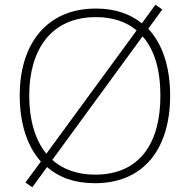

<svg xmlns="http://www.w3.org/2000/svg" viewBox="-20 -761 799 808"><path d="M696 -358C696 -481 663 -577 604 -640L663 -721L634 -741L577 -663C527 -703 463 -725 384 -725C175 -725 63 -575 63 -359C63 -244 93 -147 152 -81L87 7L116 27L178 -58C228 -14 295 10 379 10C591 10 696 -142 696 -358ZM103 -359C103 -552 195 -689 384 -689C455 -689 512 -669 555 -633L175 -114C127 -173 103 -258 103 -359ZM655 -358C655 -160 569 -26 380 -26C304 -26 244 -49 200 -88L580 -608C630 -552 655 -467 655 -358Z"/></svg>

Font: Noto Sans Meetei Mayek ExtraLight
Style: Regular
Weight: 200
Designer: Monotype Design Team and Neelakash Kshetrimayum
Foundry: Monotype Imaging Inc.
Version: Version 2.002